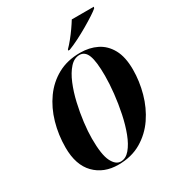

<svg xmlns="http://www.w3.org/2000/svg" viewBox="-218 -1069 1120 1216"><g transform="rotate(-30 342.5 -461.5)"><path d="M290 11Q184 11 118.5 -56Q53 -123 53 -250Q53 -343 77.5 -428.5Q102 -514 150 -581Q198 -648 268.5 -686.5Q339 -725 432 -725Q500 -725 553.5 -698.5Q607 -672 638.5 -615Q670 -558 670 -466Q670 -381 646.5 -296Q623 -211 576 -142Q529 -73 457.5 -31Q386 11 290 11ZM313 1Q350 1 379.5 -34Q409 -69 431 -126.5Q453 -184 467.5 -253.5Q482 -323 489.5 -392.5Q497 -462 497 -520Q497 -624 479.5 -669.5Q462 -715 422 -715Q383 -715 351.5 -680Q320 -645 296.5 -588.5Q273 -532 257.5 -465Q242 -398 234 -332.5Q226 -267 226 -216Q226 -98 251 -48.5Q276 1 313 1ZM377 -782Q396 -801 417.5 -827.5Q439 -854 459 -882.5Q479 -911 493 -934H654L651 -924Q639 -913 608.5 -893Q578 -873 538.5 -850Q499 -827 458.5 -806.5Q418 -786 386 -774H375Z"/></g></svg>

Font: Noto Serif Display ExtraCondensed Black
Style: Italic
Weight: 900
Width: 2
Italic angle: -12°
Designer: Monotype Design Team
Foundry: Monotype Imaging Inc.
Version: Version 2.009